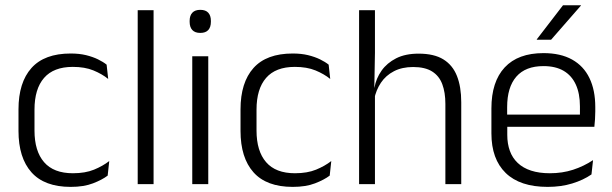

<svg xmlns="http://www.w3.org/2000/svg" viewBox="-20 -702 2334 732"><path d="M249.5 10.5Q149.5 10.5 100 -45Q50.5 -100.5 50.5 -203V-285Q50.5 -387.5 100 -442.8Q149.5 -498 249.5 -498Q282 -498 307.8 -491.8Q333.5 -485.5 353.5 -475.8Q373.5 -466 386.5 -455.5L392.5 -401Q369 -420 336.2 -433.5Q303.5 -447 257.5 -447Q184.5 -447 148 -405Q111.5 -363 111.5 -284V-204.5Q111.5 -126 148 -83.8Q184.5 -41.5 258 -41.5Q305 -41.5 338.5 -55.2Q372 -69 396.5 -88L390.5 -32.5Q369.5 -16.5 334.5 -3Q299.5 10.5 249.5 10.5Z M565.5 0H505V-663H565.5Z M774 0H713V-487.5H774ZM743.5 -576.5Q723.5 -576.5 713.2 -587.5Q703 -598.5 703 -619V-622.5Q703 -642.5 713.2 -653.5Q723.5 -664.5 743.5 -664.5Q764 -664.5 774 -653.5Q784 -642.5 784 -622.5V-619Q784 -598.5 774 -587.5Q764 -576.5 743.5 -576.5Z M1096 10.5Q996 10.5 946.5 -45Q897 -100.5 897 -203V-285Q897 -387.5 946.5 -442.8Q996 -498 1096 -498Q1128.5 -498 1154.2 -491.8Q1180 -485.5 1200 -475.8Q1220 -466 1233 -455.5L1239 -401Q1215.5 -420 1182.8 -433.5Q1150 -447 1104 -447Q1031 -447 994.5 -405Q958 -363 958 -284V-204.5Q958 -126 994.5 -83.8Q1031 -41.5 1104.5 -41.5Q1151.5 -41.5 1185 -55.2Q1218.5 -69 1243 -88L1237 -32.5Q1216 -16.5 1181 -3Q1146 10.5 1096 10.5Z M1738.5 0H1678V-306Q1678 -349.5 1666.2 -381Q1654.5 -412.5 1627.5 -429.5Q1600.5 -446.5 1555 -446.5Q1513 -446.5 1482 -430.5Q1451 -414.5 1432.2 -386.5Q1413.5 -358.5 1406.5 -323L1391 -367.5H1407.5Q1414 -403.5 1434.8 -432.8Q1455.5 -462 1490.5 -479.8Q1525.5 -497.5 1576 -497.5Q1635 -497.5 1670.5 -475.5Q1706 -453.5 1722.2 -412.2Q1738.5 -371 1738.5 -312ZM1409.5 0H1349V-663H1409.5V-501L1407 -361L1409.5 -356Z M2068 10.5Q1962.5 10.5 1908 -42.5Q1853.5 -95.5 1853.5 -193.5V-288.5Q1853.5 -390.5 1904.2 -445Q1955 -499.5 2052 -499.5Q2117 -499.5 2161 -475Q2205 -450.5 2227.2 -404.5Q2249.5 -358.5 2249.5 -294V-276.5Q2249.5 -262 2248.5 -247.5Q2247.5 -233 2246 -218.5H2190Q2191 -240.5 2191 -260.2Q2191 -280 2191 -296.5Q2191 -345.5 2175.2 -379.8Q2159.5 -414 2128.8 -432Q2098 -450 2052 -450Q1983.5 -450 1948.5 -409.8Q1913.5 -369.5 1913.5 -293.5V-246L1914 -238V-187.5Q1914 -154 1923.8 -127Q1933.5 -100 1953.8 -80.8Q1974 -61.5 2004.8 -51.5Q2035.5 -41.5 2076.5 -41.5Q2124 -41.5 2164.8 -54.8Q2205.5 -68 2241 -91.5L2235 -37Q2204 -15.5 2161.5 -2.5Q2119 10.5 2068 10.5ZM2232.5 -218.5H1885V-265H2232.5ZM2026.5 -552 2126.5 -682H2195V-681L2081 -550.5H2026.5Z"/></svg>

Font: Anek Malayalam Medium Light
Style: Regular
Weight: 300
Version: Version 1.003